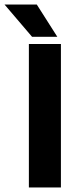

<svg xmlns="http://www.w3.org/2000/svg" viewBox="-80 -831 338 851"><path d="M83 -811 174 -668H62L-60 -811ZM48 -636H190V0H48Z"/></svg>

Font: Teko Semibold
Style: Regular
Weight: 600
Designer: Manushi Parikh, Jonny Pinhorn
Foundry: Indian Type Foundry
Version: Version 1.105;PS 1.0;hotconv 1.0.78;makeotf.lib2.5.61930; tt